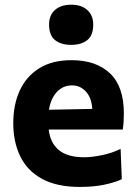

<svg xmlns="http://www.w3.org/2000/svg" viewBox="-20 -762 567 796"><path d="M311.5 13Q215 13 153.8 -20.8Q92.5 -54.5 63.8 -114.2Q35 -174 35 -251Q35 -328 62 -386.8Q89 -445.5 142.8 -479Q196.5 -512.5 276.5 -512.5Q378.5 -512.5 436 -458Q493.5 -403.5 493.5 -291.5Q493.5 -254 489 -225H182Q188 -170 223.8 -140Q259.5 -110 329.5 -110Q359 -110 401.8 -118.5Q444.5 -127 480 -145L485 -19Q456 -5.5 412 3.8Q368 13 311.5 13ZM278 -408Q241.5 -408 216 -381Q190.5 -354 183 -307L362.5 -310.5Q360 -356 336.5 -382Q313 -408 278 -408ZM274.5 -576Q233 -576 208.2 -595.8Q183.5 -615.5 183.5 -660Q183.5 -699.5 208.2 -721Q233 -742.5 275.5 -742.5Q318 -742.5 342.2 -720.2Q366.5 -698 366.5 -660Q366.5 -615.5 342 -595.8Q317.5 -576 274.5 -576Z"/></svg>

Font: Heraclito
Style: Bold
Weight: 700
Designer: Kostas Bartsokas (font) & Cristiano Sobral (main changes)
Foundry: Kostas Bartsokas (font) & Cristiano Sobral (main changes)
Version: Version 1.00;July 8, 2020;FontCreator 13.0.0.2655 64-bit